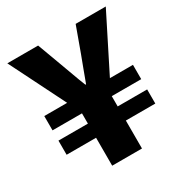

<svg xmlns="http://www.w3.org/2000/svg" viewBox="-168 -857 945 988"><g transform="rotate(-30 304.5 -363.0)"><path d="M216 0V-166H41V-250H216V-311H41V-396H177L12 -726H195L249 -580Q263 -543 276.5 -505Q290 -467 305 -430H309Q323 -468 337 -505.5Q351 -543 365 -580L418 -726H597L431 -396H568V-311H393V-250H568V-166H393V0Z"/></g></svg>

Font: Source Han Sans TC Heavy
Style: Regular
Weight: 900
Designer: Ryoko NISHIZUKA Ë•øÂ°öÊ∂ºÂ≠ê (kana, bopomofo & ideographs); Paul D. Hunt (Latin, Greek & Cyrillic); Sandoll Communicatio
Foundry: Adobe
Version: Version 2.004;hotconv 1.0.118;makeotfexe 2.5.65603